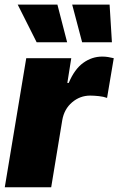

<svg xmlns="http://www.w3.org/2000/svg" viewBox="-28 -792 501 812"><path d="M-7.8 0 83 -545.9H273.4L256.8 -441.4H262.7Q287.1 -499.5 324 -526.1Q360.8 -552.7 404.3 -552.7Q417 -552.7 429 -550.8Q440.9 -548.8 453.1 -545.9L424.8 -377.9Q410.6 -383.3 389.9 -385.5Q369.1 -387.7 353.5 -387.7Q310.5 -387.7 277.1 -359.4Q243.7 -331.1 235.4 -284.2L188.5 0ZM127 -613.3 46.9 -772.5H214.8L255.9 -613.3ZM319.3 -613.3 277.3 -772.5H435.5L445.3 -613.3Z"/></svg>

Font: Inter Tight Black
Style: Italic
Weight: 900
Italic angle: -9.39999°
Designer: Rasmus Andersson
Foundry: rsms
Version: Version 3.004; ttfautohint (v1.8.4.7-5d5b)